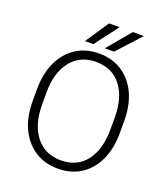

<svg xmlns="http://www.w3.org/2000/svg" viewBox="-162 -1024 1002 1146"><g transform="rotate(20 338.5 -450.5)"><path d="M615.7 -393.6V-317.9Q615.7 -217.8 581.5 -144.3Q547.4 -70.8 485.4 -30.5Q423.3 9.8 339.4 9.8Q256.3 9.8 193.8 -30.5Q131.3 -70.8 96.4 -144.3Q61.5 -217.8 61.5 -317.9V-393.6Q61.5 -493.2 96.2 -566.7Q130.9 -640.1 193.1 -680.4Q255.4 -720.7 338.4 -720.7Q422.4 -720.7 484.6 -680.4Q546.9 -640.1 581.3 -566.7Q615.7 -493.2 615.7 -393.6ZM555.7 -317.9V-394.5Q555.7 -520 498.5 -593.8Q441.4 -667.5 338.4 -667.5Q237.3 -667.5 179.4 -593.8Q121.6 -520 121.6 -394.5V-317.9Q121.6 -191.4 179.9 -117.2Q238.3 -43 339.4 -43Q442.9 -43 499.3 -117.2Q555.7 -191.4 555.7 -317.9ZM357.9 -761.2 482.9 -909.7H552.7L417 -761.2ZM232.4 -761.2 331.5 -909.7H398.4L285.6 -761.2Z"/></g></svg>

Font: Vazirmatn FD ExtraLight
Style: Regular
Weight: 200
Designer: Saber Rastikerdar
Foundry: Saber Rastikerdar
Version: Version 33.003